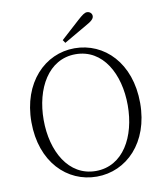

<svg xmlns="http://www.w3.org/2000/svg" viewBox="-100 -1014 958 1111"><g transform="rotate(-10 379.5 -458.5)"><path d="M321 -797 333 -779C377 -804 421 -830 464 -855C503 -876 516 -889 516 -905C516 -920 503 -932 487 -932C473 -932 459 -922 429 -895C396 -865 358 -831 321 -797ZM379 15C554 15 699 -129 699 -361C699 -597 554 -739 379 -739C205 -739 60 -593 60 -361C60 -126 205 15 379 15ZM379 -18C219 -18 132 -177 132 -361C132 -545 219 -704 379 -704C540 -704 626 -545 626 -361C626 -177 540 -18 379 -18Z"/></g></svg>

Font: Noto Serif CJK HK ExtraLight
Style: Regular
Weight: 200
Designer: Ryoko NISHIZUKA 西塚涼子 (kana & ideographs); Frank Grießhammer (Latin, Greek & Cyrillic); Wenlong ZHANG 张文龙 (bopomofo); San
Foundry: Adobe
Version: Version 2.001;hotconv 1.1.0;makeotfexe 2.6.0